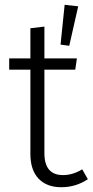

<svg xmlns="http://www.w3.org/2000/svg" viewBox="-20 -765 384 796"><path d="M106 -127V-476.1H18.1V-522.9H106V-647.9L164.1 -654.8V-522.9H298.8L292 -476.1H164.1V-129.9Q164.1 -39.1 241.2 -39.1Q281.7 -39.1 320.8 -63L344.2 -22Q294.4 11.2 234.1 11.2Q173.8 11.2 139.9 -24.4Q106 -60.1 106 -127ZM267.1 -575.2 231 -580.1 248 -745.1 304.2 -738.8Z"/></svg>

Font: FiraSans-Light
Style: Regular
Weight: 300
Designer: Carrois Corporate & Edenspiekermann AG
Foundry: Carrois Corporate GbR & Edenspiekermann AG
Version: Version 3.106;PS 003.106;hotconv 1.0.70;makeotf.lib2.5.58329